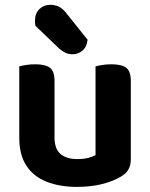

<svg xmlns="http://www.w3.org/2000/svg" viewBox="-20 -748 613 784"><path d="M58.7 -186V-259.3H202.6V-187.2Q202.6 -140.2 227 -119.3Q251.4 -98.4 295.1 -98.4Q323 -98.4 341.8 -103.7Q360.5 -109.1 370.1 -114.5V-259.3H514.1V-97.6Q514.1 -73.8 505 -57Q496 -40.3 475 -27.6Q443.7 -8.2 397.4 3.5Q351.1 15.1 294.1 15.1Q223.8 15.1 170.6 -5.8Q117.3 -26.7 88 -71.1Q58.7 -115.5 58.7 -186ZM514.1 -213.7H370.1V-477Q379.4 -479.8 397 -482.6Q414.6 -485.5 434.8 -485.5Q476.7 -485.5 495.4 -471.3Q514.1 -457.1 514.1 -417.9ZM202.6 -213.7H58.7V-477Q67.9 -479.8 85.5 -482.6Q103.1 -485.5 123.7 -485.5Q165.2 -485.5 183.9 -471.3Q202.6 -457.1 202.6 -417.9ZM221.7 -549.6 124.8 -642.5Q123.8 -646.5 123.3 -652.9Q122.8 -659.2 122.8 -662.6Q122.8 -693.5 140.9 -711Q159 -728.4 185.7 -728.4Q203.1 -728.4 218.7 -721.5Q234.3 -714.5 248.4 -697.2L337.7 -585.7Q334.5 -556.2 316.7 -541.3Q298.8 -526.5 277.7 -526.5Q259.6 -526.5 247.1 -532.4Q234.6 -538.4 221.7 -549.6Z"/></svg>

Font: Baloo Bhaina 2
Style: Regular
Weight: 400
Designer: Yesha Goshar, Manish Minz, Shuchita Grover and Ek Type
Foundry: Ek Type
Version: Version 1.700